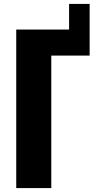

<svg xmlns="http://www.w3.org/2000/svg" viewBox="-20 -961 501 981"><path d="M63 0V-810H333V-941H438V-677H242V0Z"/></svg>

Font: Oswald
Style: Bold
Weight: 700
Designer: Vernon Adams
Foundry: Vernon Adams
Version: Version 4.103;gftools[0.9.33.dev8+g029e19f]